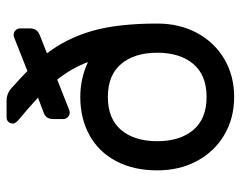

<svg xmlns="http://www.w3.org/2000/svg" viewBox="-96 -644 750 599"><g transform="rotate(-90 279.5 -345.0)"><path d="M330 -542 239 -506Q232 -503 228 -503Q219 -503 213 -509Q207 -515 207 -524V-552Q207 -566 212 -573.5Q217 -581 229 -585L274 -602Q232 -640 210 -658Q193 -671 193 -680Q193 -689 198.5 -694.5Q204 -700 213 -700H265Q285 -700 301 -687Q341 -651 357 -635L458 -675Q466 -678 469 -678Q478 -678 484 -672Q490 -666 490 -657V-629Q490 -616 485 -608.5Q480 -601 468 -596L412 -574Q459 -513 482 -433Q505 -353 505 -230Q505 -160 475.5 -105.5Q446 -51 394 -20.5Q342 10 276 10Q210 10 158 -20.5Q106 -51 76.5 -105.5Q47 -160 47 -230Q47 -304 76 -358.5Q105 -413 157 -441.5Q209 -470 276 -470Q334 -470 385 -446Q366 -497 330 -542ZM276 -76Q344 -76 379 -117.5Q414 -159 414 -230Q414 -301 379 -342.5Q344 -384 276 -384Q208 -384 173 -342.5Q138 -301 138 -230Q138 -159 173 -117.5Q208 -76 276 -76Z"/></g></svg>

Font: Contemporary
Style: Regular
Weight: 400
Designer: Victor Tran
Foundry: Victor Tran
Version: Version 1.100